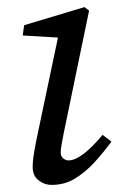

<svg xmlns="http://www.w3.org/2000/svg" viewBox="-20 -508 345 541"><path d="M72 -38Q72 -49 74 -64.5Q76 -80 82 -111L146 -415L163 -401L44 -408L48 -437L218 -488L231 -478L160 -135Q156 -116 153.5 -101Q151 -86 151 -78Q151 -68 158 -62Q165 -56 173 -56Q191 -56 215 -74Q239 -92 269 -128L294 -109Q272 -79 246.5 -51Q221 -23 191.5 -5Q162 13 126 13Q105 13 88.5 0Q72 -13 72 -38Z"/></svg>

Font: Source Serif 4
Style: Italic
Weight: 400
Italic angle: -12°
Designer: Frank Grießhammer
Foundry: Adobe Systems Incorporated
Version: Version 4.004;hotconv 1.0.116;makeotfexe 2.5.65601